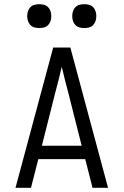

<svg xmlns="http://www.w3.org/2000/svg" viewBox="-20 -897 590 917"><path d="M54 0 234 -670H316L496 0H422L387 -137H163L128 0ZM370 -201 308 -447Q299 -479 291 -512Q283 -545 275 -578Q267 -545 259 -512Q251 -479 242 -447L180 -201ZM383 -763Q371 -763 359.5 -766Q348 -769 340 -777.5Q332 -786 328.5 -797Q325 -808 325 -820Q325 -832 328.5 -843Q332 -854 340 -862.5Q348 -871 359.5 -874Q371 -877 383 -877Q394 -877 405.5 -874Q417 -871 425 -862.5Q433 -854 436.5 -843Q440 -832 440 -820Q440 -808 436.5 -797Q433 -786 425 -777.5Q417 -769 405.5 -766Q394 -763 383 -763ZM167 -763Q156 -763 144.5 -766Q133 -769 125 -777.5Q117 -786 113.5 -797Q110 -808 110 -820Q110 -832 113.5 -843Q117 -854 125 -862.5Q133 -871 144.5 -874Q156 -877 167 -877Q179 -877 190.5 -874Q202 -871 210 -862.5Q218 -854 221.5 -843Q225 -832 225 -820Q225 -808 221.5 -797Q218 -786 210 -777.5Q202 -769 190.5 -766Q179 -763 167 -763Z"/></svg>

Font: Lode
Style: Regular
Weight: 400
Monospace: yes
Designer: Belleve Invis
Foundry: Belleve Invis
Version: Version 29.2.0; ttfautohint (v1.8.3)